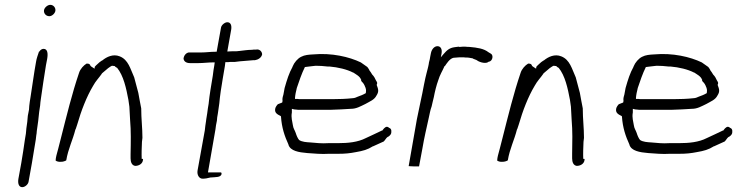

<svg xmlns="http://www.w3.org/2000/svg" viewBox="-20 -696 3070 794"><path d="M162 -654C160 -641 170 -629 184 -629C195 -629 207 -640 209 -651C211 -664 201 -676 188 -676C177 -676 164 -665 162 -654ZM129 -440C120 -391 114 -342 106 -293C104 -281 102 -269 101 -258L100 -243L95 -217C94 -201 92 -183 89 -165C89 -158 87 -149 87 -143L83 -119C78 -87 74 -54 68 -22L56 44C53 63 58 78 72 78C83 78 96 67 98 56L112 -22C118 -54 122 -87 128 -119L130 -136C131 -141 132 -148 132 -152V-153C134 -165 136 -182 138 -196C139 -208 141 -221 142 -233C143 -241 144 -248 146 -260C146 -268 148 -278 149 -287C156 -333 162 -380 170 -426L175 -452C179 -475 177 -494 160 -494C154 -494 148 -490 145 -486L144 -484C143 -483 143 -484 141 -482C137 -470 131 -454 129 -440ZM128 -121Z M210 -32C214 -29 222 -26 231 -27H232C237 -26 251 -30 254 -33C262 -81 281 -117 292 -161L293 -162L299 -180C316 -239 338 -296 365 -341C375 -360 390 -375 401 -391V-392L427 -414C432 -417 436 -421 443 -424H444C447 -424 450 -423 452 -423H454C456 -420 460 -418 463 -416H464C491 -383 502 -331 511 -283L515 -255C516 -237 517 -218 518 -200C522 -155 521 -108 520 -59V-41C520 -26 525 -12 539 -10C555 -10 569 -19 571 -33C572 -37 572 -38 570 -39H566C565 -60 566 -86 567 -108V-109L569 -126C569 -168 564 -204 564 -248C562 -258 560 -268 558 -279L552 -312C546 -334 541 -353 535 -376C519 -411 511 -449 475 -463C448 -474 421 -461 403 -446H402C399 -444 396 -442 392 -439L382 -430C381 -429 374 -423 372 -420L371 -412C366 -416 357 -420 354 -424C353 -429 349 -434 338 -433C326 -426 312 -411 307 -395C278 -310 256 -219 232 -125L221 -82C218 -69 213 -55 211 -42ZM552 -312Z M739 -454C740 -443 749 -435 766 -435H800C821 -435 841 -438 863 -438H868L866 -424C864 -415 862 -399 860 -383C854 -347 846 -301 843 -269V-268C841 -254 838 -241 837 -228L833 -203L832 -195C830 -182 828 -169 827 -157L797 9C794 27 803 43 818 43C828 43 839 41 850 38H851C873 36 891 38 896 25C897 19 895 17 893 17H840L871 -161C872 -173 874 -182 877 -197C877 -205 879 -216 881 -227C883 -241 885 -256 887 -269C888 -281 890 -300 893 -320C896 -336 898 -353 901 -370C905 -392 908 -412 910 -423L912 -439H917C922 -439 927 -439 933 -440H952C979 -444 1000 -444 1027 -447H1034C1047 -449 1061 -457 1064 -471C1064 -482 1054 -494 1039 -491H1038C1032 -491 1026 -491 1022 -490H1021C1004 -490 987 -487 968 -485H967C966 -485 962 -484 957 -484H941L920 -483L936 -573C939 -591 934 -604 920 -604C910 -604 896 -593 894 -582L876 -482H871C849 -482 832 -479 811 -479H760C750 -477 741 -468 739 -454ZM941 -484Z M1118 -246C1115 -229 1127 -223 1141 -216L1142 -214C1145 -168 1157 -133 1173 -98V-97C1181 -72 1215 -66 1251 -63C1279 -61 1310 -58 1340 -60H1379C1407 -60 1427 -62 1452 -67C1481 -72 1500 -77 1522 -91H1523L1567 -111C1573 -117 1576 -124 1582 -129C1588 -131 1597 -139 1598 -146C1600 -160 1596 -165 1588 -168V-169H1587C1578 -176 1570 -168 1563 -159V-157H1561C1539 -147 1516 -135 1493 -125C1460 -108 1420 -104 1377 -104H1338C1310 -102 1287 -105 1263 -107C1247 -108 1229 -109 1217 -117C1211 -124 1206 -136 1203 -146C1199 -158 1193 -164 1191 -179C1189 -194 1183 -209 1187 -231V-246C1192 -245 1196 -243 1203 -243H1204C1209 -242 1212 -242 1215 -242H1349C1377 -243 1404 -244 1431 -246C1454 -246 1470 -256 1491 -266C1510 -277 1528 -283 1537 -301C1549 -319 1543 -330 1538 -344V-346C1539 -348 1539 -349 1540 -353C1538 -359 1536 -362 1535 -363C1531 -372 1527 -380 1519 -388C1516 -393 1512 -400 1507 -406V-407C1505 -411 1502 -415 1499 -419C1491 -424 1480 -433 1472 -438C1424 -461 1352 -478 1275 -471C1257 -470 1240 -469 1225 -461C1211 -454 1197 -438 1190 -421V-420C1175 -393 1167 -367 1157 -332L1152 -305C1150 -298 1148 -292 1148 -285V-284C1148 -282 1149 -280 1148 -276L1147 -272L1129 -265C1125 -261 1119 -253 1118 -246ZM1200 -287V-292C1201 -305 1204 -318 1207 -330V-331C1217 -360 1227 -391 1241 -419H1243C1256 -421 1270 -422 1285 -424H1286C1302 -424 1317 -423 1334 -421H1342C1378 -418 1415 -409 1440 -396H1441C1451 -389 1468 -381 1473 -367L1474 -366L1473 -365C1474 -360 1478 -356 1479 -355H1480L1486 -346V-345L1487 -344C1489 -337 1496 -330 1493 -314V-311C1483 -305 1471 -300 1459 -296C1455 -294 1446 -290 1439 -290C1412 -287 1383 -286 1356 -286H1217C1216 -286 1215 -286 1210 -287ZM1493 -124V-125Z M1670 -9C1673 -9 1680 -8 1689 -8H1713L1727 -83C1734 -125 1744 -167 1753 -208C1757 -225 1759 -240 1765 -256C1767 -267 1771 -280 1774 -294C1778 -316 1785 -344 1792 -363C1799 -387 1810 -403 1818 -422L1819 -423H1820C1827 -433 1839 -453 1855 -457H1856C1859 -457 1863 -458 1868 -458C1871 -458 1876 -459 1882 -459H1897C1903 -458 1907 -458 1913 -458C1917 -458 1920 -457 1921 -457H1922C1925 -456 1928 -456 1933 -455H1934C1937 -452 1944 -451 1950 -448L1958 -443C1966 -439 1976 -436 1985 -436C1994 -436 1997 -438 2001 -441H2003C2018 -445 2021 -468 2010 -474L2000 -480C1981 -495 1955 -499 1921 -502C1916 -502 1912 -502 1904 -503C1897 -503 1888 -503 1882 -502H1881C1879 -502 1879 -502 1877 -503C1873 -502 1865 -502 1861 -501C1838 -498 1828 -488 1814 -472L1803 -459L1806 -475C1809 -492 1803 -505 1789 -505C1776 -505 1765 -492 1762 -476L1759 -461C1758 -454 1757 -448 1754 -438L1753 -431C1752 -424 1750 -418 1749 -413C1746 -400 1742 -387 1739 -373C1737 -364 1735 -354 1733 -344C1725 -299 1713 -250 1704 -203ZM1791 -358Z M2036 -32C2040 -29 2048 -26 2057 -27H2058C2063 -26 2077 -30 2080 -33C2088 -81 2107 -117 2118 -161L2119 -162L2125 -180C2142 -239 2164 -296 2191 -341C2201 -360 2216 -375 2227 -391V-392L2253 -414C2258 -417 2262 -421 2269 -424H2270C2273 -424 2276 -423 2278 -423H2280C2282 -420 2286 -418 2289 -416H2290C2317 -383 2328 -331 2337 -283L2341 -255C2342 -237 2343 -218 2344 -200C2348 -155 2347 -108 2346 -59V-41C2346 -26 2351 -12 2365 -10C2381 -10 2395 -19 2397 -33C2398 -37 2398 -38 2396 -39H2392C2391 -60 2392 -86 2393 -108V-109L2395 -126C2395 -168 2390 -204 2390 -248C2388 -258 2386 -268 2384 -279L2378 -312C2372 -334 2367 -353 2361 -376C2345 -411 2337 -449 2301 -463C2274 -474 2247 -461 2229 -446H2228C2225 -444 2222 -442 2218 -439L2208 -430C2207 -429 2200 -423 2198 -420L2197 -412C2192 -416 2183 -420 2180 -424C2179 -429 2175 -434 2164 -433C2152 -426 2138 -411 2133 -395C2104 -310 2082 -219 2058 -125L2047 -82C2044 -69 2039 -55 2037 -42ZM2378 -312Z M2528 -246C2525 -229 2537 -223 2551 -216L2552 -214C2555 -168 2567 -133 2583 -98V-97C2591 -72 2625 -66 2661 -63C2689 -61 2720 -58 2750 -60H2789C2817 -60 2837 -62 2862 -67C2891 -72 2910 -77 2932 -91H2933L2977 -111C2983 -117 2986 -124 2992 -129C2998 -131 3007 -139 3008 -146C3010 -160 3006 -165 2998 -168V-169H2997C2988 -176 2980 -168 2973 -159V-157H2971C2949 -147 2926 -135 2903 -125C2870 -108 2830 -104 2787 -104H2748C2720 -102 2697 -105 2673 -107C2657 -108 2639 -109 2627 -117C2621 -124 2616 -136 2613 -146C2609 -158 2603 -164 2601 -179C2599 -194 2593 -209 2597 -231V-246C2602 -245 2606 -243 2613 -243H2614C2619 -242 2622 -242 2625 -242H2759C2787 -243 2814 -244 2841 -246C2864 -246 2880 -256 2901 -266C2920 -277 2938 -283 2947 -301C2959 -319 2953 -330 2948 -344V-346C2949 -348 2949 -349 2950 -353C2948 -359 2946 -362 2945 -363C2941 -372 2937 -380 2929 -388C2926 -393 2922 -400 2917 -406V-407C2915 -411 2912 -415 2909 -419C2901 -424 2890 -433 2882 -438C2834 -461 2762 -478 2685 -471C2667 -470 2650 -469 2635 -461C2621 -454 2607 -438 2600 -421V-420C2585 -393 2577 -367 2567 -332L2562 -305C2560 -298 2558 -292 2558 -285V-284C2558 -282 2559 -280 2558 -276L2557 -272L2539 -265C2535 -261 2529 -253 2528 -246ZM2610 -287V-292C2611 -305 2614 -318 2617 -330V-331C2627 -360 2637 -391 2651 -419H2653C2666 -421 2680 -422 2695 -424H2696C2712 -424 2727 -423 2744 -421H2752C2788 -418 2825 -409 2850 -396H2851C2861 -389 2878 -381 2883 -367L2884 -366L2883 -365C2884 -360 2888 -356 2889 -355H2890L2896 -346V-345L2897 -344C2899 -337 2906 -330 2903 -314V-311C2893 -305 2881 -300 2869 -296C2865 -294 2856 -290 2849 -290C2822 -287 2793 -286 2766 -286H2627C2626 -286 2625 -286 2620 -287ZM2903 -124V-125Z"/></svg>

Font: Scribbler
Style: LtIta
Weight: 300
Designer: Mew Too
Foundry: Cannot Into Space Fonts
Version: Version 1.001